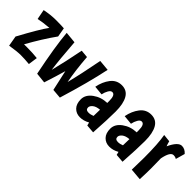

<svg xmlns="http://www.w3.org/2000/svg" viewBox="72 -1139 1801 1801"><g transform="rotate(45 972.5 -238.0)"><path d="M55 -461Q135 -477 202.5 -477Q270 -477 310 -474L326 -382Q238 -259 152 -104H200Q265 -104 328 -97L315 -5Q253 -11 203 -11Q153 -11 62 4L44 -99Q157 -308 211 -381Q125 -374 74 -362Z M743 12 649 4Q624 -106 604 -200Q579 -111 538 15L434 4Q373 -294 359 -463L473 -452Q489 -233 505 -118Q541 -260 577 -444L654 -437Q666 -276 691 -143Q726 -280 768 -499L876 -489Q832 -278 743 12Z M1194 22 1110 15 1102 -17Q1055 10 1006 10Q957 10 925 -22.5Q893 -55 893 -116Q893 -177 953.5 -221Q1014 -265 1093 -267V-294Q1093 -373 1055 -373Q1036 -373 1020.5 -346.5Q1005 -320 998 -286L906 -295Q921 -373 963 -427.5Q1005 -482 1073 -482Q1141 -482 1173.5 -425.5Q1206 -369 1206 -265Q1206 -161 1194 22ZM995 -110Q995 -78 1033 -78Q1059 -78 1088 -90L1090 -174Q1043 -170 1019 -150.5Q995 -131 995 -110Z M1584 22 1500 15 1492 -17Q1445 10 1396 10Q1347 10 1315 -22.5Q1283 -55 1283 -116Q1283 -177 1343.5 -221Q1404 -265 1483 -267V-294Q1483 -373 1445 -373Q1426 -373 1410.5 -346.5Q1395 -320 1388 -286L1296 -295Q1311 -373 1353 -427.5Q1395 -482 1463 -482Q1531 -482 1563.5 -425.5Q1596 -369 1596 -265Q1596 -161 1584 22ZM1385 -110Q1385 -78 1423 -78Q1449 -78 1478 -90L1480 -174Q1433 -170 1409 -150.5Q1385 -131 1385 -110Z M1879 -361Q1837 -361 1816 -255Q1818 -185 1818 -121Q1818 -57 1814 23L1698 13Q1701 -134 1701 -149Q1701 -334 1683 -432L1758 -424Q1765 -395 1774 -373Q1823 -478 1873 -478Q1914 -478 1945 -442L1919 -350Q1903 -361 1879 -361Z"/></g></svg>

Font: Boogaloo
Style: Regular
Weight: 400
Designer: John Vargas Beltran
Foundry: John Vargas Beltran
Version: Version 1.002